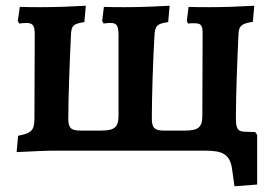

<svg xmlns="http://www.w3.org/2000/svg" viewBox="-20 -525 951 669"><path d="M869 -65 833 -66C808 -67 802 -76 802 -115C802 -196 807 -321 811 -406C812 -435 822 -443 861 -449L866 -505C814 -502 762 -500 709 -500C685 -500 661 -500 637 -501L631 -452L635 -443C644 -444 651 -444 657 -444C682 -444 686 -436 686 -407L685 -122C685 -81 671 -70 623 -70H552C519 -70 509 -79 509 -112C509 -184 513 -314 518 -397C520 -435 525 -442 566 -448L571 -505C518 -502 467 -500 415 -500C391 -500 367 -500 342 -501L336 -452L341 -443C347 -444 358 -445 365 -445C387 -445 392 -436 393 -404V-123C393 -81 379 -70 331 -70H261C227 -70 218 -79 218 -112C218 -184 223 -315 227 -397C228 -435 233 -442 274 -448L279 -505C226 -502 175 -500 122 -500C98 -500 74 -500 49 -501L42 -452L47 -443C53 -444 65 -445 71 -445C95 -445 101 -436 101 -404L100 -114C100 -70 90 -61 43 -52L38 5C99 2 140 0 159 0H696C754 0 780 12 788 60L797 124L876 118V-55Z"/></svg>

Font: Alegreya SC
Style: Bold
Weight: 700
Designer: Juan Pablo del Peral
Foundry: Huerta Tipografica
Version: Version 2.007;PS 002.007;hotconv 1.0.88;makeotf.lib2.5.64775